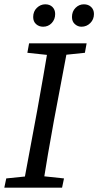

<svg xmlns="http://www.w3.org/2000/svg" viewBox="-20 -871 456 891"><path d="M180 -747Q161 -747 147.5 -759Q134 -771 134 -792Q134 -818 151 -834.5Q168 -851 190 -851Q211 -851 223.5 -838.5Q236 -826 236 -806Q236 -781 220 -764Q204 -747 180 -747ZM358 -747Q341 -747 327.5 -759Q314 -771 314 -792Q314 -818 330.5 -834.5Q347 -851 369 -851Q390 -851 403 -838.5Q416 -826 416 -806Q416 -781 399 -764Q382 -747 358 -747ZM0 0 9 -43 136 -56H155L277 -43L268 0ZM86 0 153 -360Q167 -437 180.5 -515Q194 -593 207 -670H298L230 -310Q216 -233 202.5 -155Q189 -77 177 0ZM107 -626 115 -670H382L374 -626L249 -613H229Z"/></svg>

Font: Source Serif 4 18pt
Style: Italic
Weight: 400
Italic angle: -12°
Designer: Frank Grießhammer
Foundry: Adobe Systems Incorporated
Version: Version 4.004;hotconv 1.0.116;makeotfexe 2.5.65601